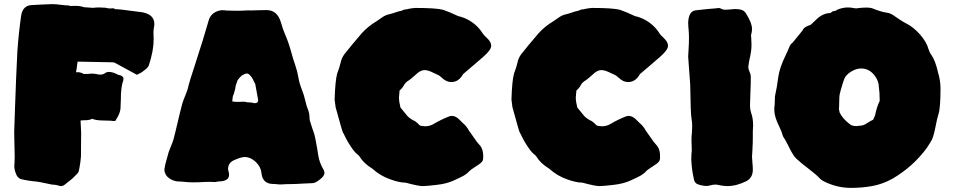

<svg xmlns="http://www.w3.org/2000/svg" viewBox="-20 -873 4629 931"><path d="M259.8 25.9C258.8 24.9 256.8 24.4 254.4 24.4C251.5 24.4 248 23.9 244.6 22.9C241.2 22.5 236.8 22 231.9 22C219.2 19.5 200.2 15.6 175.3 10.3C175.3 10.3 156.2 7.3 156.2 7.3C128.4 4.9 103 1 80.6 -4.9C69.8 -8.8 62 -17.6 57.1 -31.2C51.8 -44.9 49.3 -57.1 49.3 -68.4C49.3 -72.8 49.8 -77.1 50.3 -81.5C50.8 -88.9 51.3 -98.6 51.3 -111.8C50.8 -120.1 49.8 -160.6 48.8 -232.4C48.8 -239.3 50.3 -282.2 53.2 -361.3C56.2 -447.8 59.6 -534.2 64 -620.6C67.9 -679.7 74.2 -738.3 82.5 -796.9C87.9 -831.5 106.4 -848.6 137.7 -848.6C145 -848.6 161.1 -849.6 185.1 -851.1C209 -852.5 225.1 -853 233.9 -853C244.1 -853 257.8 -852.1 275.4 -849.6C291 -847.7 302.7 -846.7 310.5 -846.7C314 -846.7 317.4 -845.7 320.8 -843.8C329.6 -844.2 338.4 -844.7 347.2 -844.7C357.9 -844.7 368.7 -843.3 378.9 -840.8C383.3 -838.4 388.7 -837.4 396 -837.4C402.8 -837.4 414.6 -836.4 430.7 -835C440.9 -836.4 451.7 -836.9 461.9 -836.9C461.9 -836.9 492.7 -835.4 492.7 -835.4C499.5 -833 506.8 -832 514.6 -832C518.6 -832 521.5 -832 523.9 -832.5C526.4 -833 527.8 -833 527.8 -833C531.2 -833 534.7 -831.5 538.1 -828.6C552.2 -828.6 584 -825.2 632.3 -818.4C638.7 -817.9 645 -816.9 651.4 -815.9C702.6 -811.5 728.5 -792 728.5 -756.8C728.5 -751 727.5 -744.6 726.1 -737.8C724.6 -729.5 724.1 -721.2 724.1 -712.9C724.1 -708 724.1 -703.1 724.6 -697.8C725.1 -692.4 725.1 -687 725.1 -681.6C725.1 -645.5 717.3 -603.5 701.7 -556.2C699.2 -548.8 691.9 -541 679.2 -531.7C670.9 -524.4 662.6 -519 654.3 -515.6C654.3 -515.6 644 -510.3 644 -510.3C644 -510.3 540 -566.9 540 -566.9C539.6 -566.9 538.6 -567.4 538.6 -567.4C535.6 -568.8 532.7 -570.3 529.3 -570.8C529.3 -570.8 356.4 -574.2 356.4 -574.2C356.4 -574.2 355 -565.4 355 -565.4C353 -549.3 351.1 -535.2 348.6 -522.5C348.6 -522.5 358.4 -522.9 358.4 -522.9C366.7 -522.9 376 -520 386.7 -514.2C400.9 -514.2 413.1 -514.6 423.3 -516.1C433.6 -516.1 441.9 -515.1 448.2 -513.7C454.6 -512.2 460.4 -511.2 466.8 -511.2C476.1 -511.2 484.9 -514.2 492.7 -520.5C496.6 -522.9 501.5 -524.4 507.8 -524.4C521 -524.4 536.1 -519.5 553.2 -510.3C568.8 -507.8 577.1 -502 578.6 -493.7C578.6 -489.3 578.6 -485.8 578.1 -484.4C569.8 -463.4 565.9 -430.2 565.9 -385.7C565.4 -371.6 564.9 -357.4 564 -343.3C561.5 -327.6 555.2 -312.5 545.4 -297.4C545.4 -297.4 540 -287.6 540 -287.6C539.6 -286.6 536.6 -286.1 531.7 -286.1C527.3 -286.1 522.9 -286.6 519 -287.6C497.1 -288.1 480.5 -288.6 470.2 -289.1C454.1 -289.6 439.5 -292 426.8 -296.9C418.5 -292.5 407.2 -290 392.6 -290C385.7 -290 378.4 -289.6 370.6 -288.6C370.6 -288.6 373.5 -230 373.5 -230C373 -222.7 373 -205.1 373 -177.2C373 -149.4 373 -128.4 372.6 -114.3C371.1 -95.7 368.7 -77.1 365.2 -59.1C364.3 -54.2 363.3 -49.3 362.3 -44.4C361.3 -39.1 358.9 -35.2 355.5 -31.7C352.1 -28.3 348.1 -24.4 344.2 -20.5C333 -8.3 320.3 2.4 306.6 12.2C304.2 13.7 301.8 15.6 299.3 18.1C291 25.4 283.7 29.3 276.9 29.3C272 29.3 266.1 28.3 259.8 25.9Z M1324.2 20.5C1317.4 19.5 1310.1 19 1302.2 19C1269 18.1 1251 0 1247.6 -35.2C1245.6 -54.2 1236.8 -71.8 1220.7 -87.4C1204.6 -102.5 1187.5 -110.8 1168.9 -111.8C1155.8 -111.8 1138.2 -106.9 1115.7 -96.7C1095.7 -87.9 1085.9 -73.7 1085.9 -53.7C1085.9 -51.3 1086.4 -48.8 1086.9 -46.4C1089.4 -38.6 1090.8 -31.7 1090.8 -25.9C1090.8 -7.8 1079.1 2.4 1055.2 5.9C1044.9 5.9 1033.7 7.3 1022.5 9.8C1014.2 9.3 1005.9 8.8 997.6 8.8C984.4 8.8 967.3 9.3 945.8 10.7C945.8 10.7 914.1 11.2 914.1 11.2C902.8 11.2 895 10.7 890.6 10.3C866.7 7.8 851.1 6.8 844.7 6.8C834.5 6.8 823.7 3.9 812.5 -1.5C794.4 -9.8 783.2 -22.5 778.3 -39.6C777.8 -43 777.3 -45.9 777.3 -49.3C777.3 -53.7 777.8 -58.6 779.3 -63C779.3 -68.4 785.6 -92.8 797.9 -135.7C801.3 -145 804.7 -154.3 808.6 -163.1C813.5 -174.3 817.9 -185.5 821.3 -197.3C828.6 -225.1 835.4 -253.4 841.8 -281.2C848.6 -311 856 -340.3 863.8 -370.1C867.7 -383.3 872.6 -396 877.9 -408.2C886.2 -428.2 891.6 -444.3 894 -457.5C896.5 -468.8 907.2 -503.9 926.8 -563C954.6 -648.4 976.1 -717.8 990.7 -770C998 -799.8 1018.6 -817.9 1053.2 -823.7C1059.1 -823.7 1068.4 -823.2 1081.5 -821.8C1081.5 -821.8 1126.5 -820.8 1126.5 -820.8C1126.5 -820.8 1155.3 -821.3 1155.3 -821.3C1161.6 -821.3 1167.5 -821.8 1172.9 -822.3C1178.2 -822.8 1182.1 -822.8 1185.5 -822.8C1185.5 -822.8 1195.3 -822.3 1195.3 -822.3C1199.7 -822.3 1210 -822.8 1227.1 -823.2C1244.1 -823.7 1258.8 -824.2 1271.5 -824.2C1307.6 -824.2 1331.5 -803.7 1342.8 -762.2C1348.1 -742.2 1355.5 -722.2 1363.8 -702.6C1374.5 -678.7 1384.3 -649.4 1393.6 -615.2C1398.9 -595.2 1405.3 -575.2 1412.1 -555.7C1418.5 -537.6 1422.9 -519 1426.3 -500.5C1429.7 -479 1435.5 -459 1442.9 -440.9C1450.2 -422.4 1456.1 -404.3 1460 -386.2C1463.9 -368.2 1469.2 -350.6 1476.1 -334C1478.5 -326.7 1480 -318.8 1480.5 -310.5C1480.5 -302.2 1481 -294.4 1482.4 -288.1C1486.3 -274.9 1490.7 -261.7 1495.1 -248.5C1502.4 -229.5 1506.8 -214.8 1508.3 -204.6C1508.8 -200.7 1509.8 -195.8 1511.2 -189.9C1516.1 -165 1520 -141.6 1523.4 -118.7C1526.9 -95.7 1535.6 -72.3 1550.3 -47.4C1552.2 -43 1553.2 -39.1 1553.2 -34.7C1553.2 -23.4 1544.4 -11.7 1527.3 0C1514.6 10.3 1503.9 15.1 1494.6 15.1C1488.3 15.1 1473.1 15.6 1449.7 17.1C1426.3 18.6 1408.2 19.5 1395.5 19.5C1384.8 19.5 1376 19.5 1369.6 20C1357.4 21 1346.7 21.5 1337.9 21.5C1333.5 21.5 1329.1 21 1324.2 20.5ZM1231.9 -387.7C1231.9 -390.1 1231.4 -391.6 1231 -392.6C1231 -392.6 1217.8 -465.3 1217.8 -465.3C1217.8 -465.3 1210 -480.5 1210 -480.5C1204.6 -493.7 1196.8 -504.4 1187.5 -512.7C1184.1 -515.1 1180.7 -516.6 1177.7 -516.6C1171.9 -516.6 1163.1 -513.2 1151.9 -506.3C1149.4 -503.9 1147.5 -501.5 1145 -499.5C1144.5 -499 1143.6 -498 1143.1 -497.1C1142.6 -496.1 1141.6 -495.1 1140.1 -494.6C1132.8 -485.8 1129.4 -479.5 1129.4 -476.1C1129.4 -476.1 1122.6 -457 1122.6 -457C1122.6 -450.2 1119.6 -436.5 1113.3 -416C1109.9 -412.6 1107.4 -400.9 1106.4 -380.9C1116.7 -379.4 1126.5 -378.9 1136.2 -378.9C1136.2 -378.9 1159.2 -379.9 1159.2 -379.9C1167.5 -379.9 1173.8 -378.9 1178.2 -377C1189 -377 1199.2 -376 1209 -374C1210.4 -373 1211.9 -372.6 1214.4 -372.6C1226.1 -372.6 1231.9 -377.4 1231.9 -387.7Z M1946.8 12.7C1926.8 12.7 1901.4 7.3 1871.1 -3.9C1840.3 -14.6 1811.5 -31.7 1784.7 -55.7C1756.8 -72.8 1736.8 -91.8 1723.6 -113.8C1720.2 -118.7 1715.8 -123 1710.4 -126.5C1700.2 -134.8 1686 -153.3 1668 -183.1C1662.1 -193.4 1656.7 -203.1 1651.9 -213.4C1647 -223.6 1644 -229.5 1642.6 -231C1641.1 -232.4 1629.4 -272.9 1607.4 -353C1604.5 -372.6 1603 -384.8 1602.5 -390.1C1604.5 -449.7 1608.4 -491.7 1614.7 -515.6C1623 -537.6 1628.9 -555.7 1631.8 -569.8C1634.8 -584 1640.6 -597.2 1649.4 -609.4C1668.5 -634.3 1696.8 -668 1733.4 -710.9C1754.4 -734.4 1778.8 -753.9 1805.7 -770C1814.9 -776.4 1824.2 -782.7 1833.5 -789.1C1843.8 -796.4 1854.5 -800.8 1864.7 -803.2C1873 -804.7 1888.7 -809.6 1911.6 -817.4C1920.9 -818.8 1929.7 -821.3 1938.5 -825.7C1940.9 -826.7 1942.9 -827.1 1945.3 -827.1C1947.8 -827.1 1953.6 -828.1 1963.9 -830.6C1974.1 -832.5 1983.9 -834 1994.1 -834.5C2060.5 -834.5 2105 -831.5 2127.9 -825.7C2149.4 -818.4 2173.8 -808.1 2201.7 -794.9C2217.8 -791.5 2233.4 -785.6 2247.6 -778.3C2277.8 -762.2 2302.2 -740.2 2320.3 -711.4C2325.2 -704.1 2331.1 -697.8 2338.4 -691.4C2354 -677.2 2361.8 -664.1 2361.8 -651.4C2361.8 -638.2 2350.1 -621.1 2326.2 -600.1C2302.2 -579.1 2269 -550.3 2225.6 -513.7C2211.4 -487.8 2192.4 -475.1 2168.5 -475.1C2152.3 -475.1 2137.2 -481.9 2123 -495.6C2115.7 -502.9 2107.9 -508.3 2099.6 -511.7C2093.3 -514.2 2087.4 -517.1 2081.5 -520C2064.5 -528.8 2050.3 -533.2 2038.1 -533.2C2024.9 -533.2 2010.3 -525.4 1995.1 -510.3C1989.3 -505.9 1984.9 -502 1981.4 -498.5C1975.6 -493.2 1969.2 -487.8 1962.4 -483.4C1951.2 -476.6 1942.9 -468.8 1938.5 -459.5C1933.6 -450.2 1926.8 -441.9 1917.5 -434.1C1915.5 -416 1914.6 -404.8 1914.6 -400.4C1914.6 -386.7 1917 -370.6 1921.9 -351.6C1933.1 -337.4 1943.4 -324.7 1952.1 -314.5C1959.5 -305.2 1969.7 -297.4 1982.9 -290C1991.2 -287.6 2002 -279.3 2014.6 -265.6C2021 -262.2 2030.3 -260.7 2041.5 -260.7C2056.2 -260.7 2069.8 -264.2 2082 -271.5C2105.5 -285.6 2129.9 -297.4 2155.3 -307.6C2160.6 -310.1 2166 -311 2171.4 -311C2184.6 -311 2197.8 -303.7 2210.9 -289.6C2210.9 -289.6 2222.7 -277.8 2222.7 -277.8C2236.3 -266.6 2246.6 -253.9 2253.9 -239.7C2253.9 -239.7 2292.5 -185.1 2292.5 -185.1C2298.3 -178.7 2304.2 -171.9 2309.6 -165C2318.8 -152.8 2323.2 -135.7 2323.2 -114.3C2323.2 -108.4 2322.8 -103 2321.8 -97.7C2320.3 -92.3 2317.4 -87.9 2312.5 -84C2307.6 -79.6 2302.2 -75.7 2296.9 -72.3C2291 -68.8 2285.6 -65.4 2281.2 -62C2278.3 -59.6 2275.4 -57.6 2272 -55.7C2266.6 -52.2 2261.7 -48.8 2257.3 -44.4C2248.5 -34.7 2239.3 -27.3 2230 -22C2220.7 -16.6 2204.1 -8.8 2180.7 2C2157.2 12.7 2129.4 20 2097.7 23.4C2065.4 27.3 2042.5 29.3 2028.8 29.3C2015.6 29.3 1988.3 23.9 1946.8 12.7Z M2804.2 12.7C2784.2 12.7 2758.8 7.3 2728.5 -3.9C2697.8 -14.6 2668.9 -31.7 2642.1 -55.7C2614.3 -72.8 2594.2 -91.8 2581.1 -113.8C2577.6 -118.7 2573.2 -123 2567.9 -126.5C2557.6 -134.8 2543.5 -153.3 2525.4 -183.1C2519.5 -193.4 2514.2 -203.1 2509.3 -213.4C2504.4 -223.6 2501.5 -229.5 2500 -231C2498.5 -232.4 2486.8 -272.9 2464.8 -353C2461.9 -372.6 2460.4 -384.8 2460 -390.1C2461.9 -449.7 2465.8 -491.7 2472.2 -515.6C2480.5 -537.6 2486.3 -555.7 2489.3 -569.8C2492.2 -584 2498 -597.2 2506.8 -609.4C2525.9 -634.3 2554.2 -668 2590.8 -710.9C2611.8 -734.4 2636.2 -753.9 2663.1 -770C2672.4 -776.4 2681.6 -782.7 2690.9 -789.1C2701.2 -796.4 2711.9 -800.8 2722.2 -803.2C2730.5 -804.7 2746.1 -809.6 2769 -817.4C2778.3 -818.8 2787.1 -821.3 2795.9 -825.7C2798.3 -826.7 2800.3 -827.1 2802.7 -827.1C2805.2 -827.1 2811 -828.1 2821.3 -830.6C2831.5 -832.5 2841.3 -834 2851.6 -834.5C2918 -834.5 2962.4 -831.5 2985.4 -825.7C3006.8 -818.4 3031.2 -808.1 3059.1 -794.9C3075.2 -791.5 3090.8 -785.6 3105 -778.3C3135.3 -762.2 3159.7 -740.2 3177.7 -711.4C3182.6 -704.1 3188.5 -697.8 3195.8 -691.4C3211.4 -677.2 3219.2 -664.1 3219.2 -651.4C3219.2 -638.2 3207.5 -621.1 3183.6 -600.1C3159.7 -579.1 3126.5 -550.3 3083 -513.7C3068.8 -487.8 3049.8 -475.1 3025.9 -475.1C3009.8 -475.1 2994.6 -481.9 2980.5 -495.6C2973.1 -502.9 2965.3 -508.3 2957 -511.7C2950.7 -514.2 2944.8 -517.1 2939 -520C2921.9 -528.8 2907.7 -533.2 2895.5 -533.2C2882.3 -533.2 2867.7 -525.4 2852.5 -510.3C2846.7 -505.9 2842.3 -502 2838.9 -498.5C2833 -493.2 2826.7 -487.8 2819.8 -483.4C2808.6 -476.6 2800.3 -468.8 2795.9 -459.5C2791 -450.2 2784.2 -441.9 2774.9 -434.1C2772.9 -416 2772 -404.8 2772 -400.4C2772 -386.7 2774.4 -370.6 2779.3 -351.6C2790.5 -337.4 2800.8 -324.7 2809.6 -314.5C2816.9 -305.2 2827.1 -297.4 2840.3 -290C2848.6 -287.6 2859.4 -279.3 2872.1 -265.6C2878.4 -262.2 2887.7 -260.7 2898.9 -260.7C2913.6 -260.7 2927.2 -264.2 2939.5 -271.5C2962.9 -285.6 2987.3 -297.4 3012.7 -307.6C3018.1 -310.1 3023.4 -311 3028.8 -311C3042 -311 3055.2 -303.7 3068.4 -289.6C3068.4 -289.6 3080.1 -277.8 3080.1 -277.8C3093.8 -266.6 3104 -253.9 3111.3 -239.7C3111.3 -239.7 3149.9 -185.1 3149.9 -185.1C3155.8 -178.7 3161.6 -171.9 3167 -165C3176.3 -152.8 3180.7 -135.7 3180.7 -114.3C3180.7 -108.4 3180.2 -103 3179.2 -97.7C3177.7 -92.3 3174.8 -87.9 3169.9 -84C3165 -79.6 3159.7 -75.7 3154.3 -72.3C3148.4 -68.8 3143.1 -65.4 3138.7 -62C3135.7 -59.6 3132.8 -57.6 3129.4 -55.7C3124 -52.2 3119.1 -48.8 3114.7 -44.4C3106 -34.7 3096.7 -27.3 3087.4 -22C3078.1 -16.6 3061.5 -8.8 3038.1 2C3014.6 12.7 2986.8 20 2955.1 23.4C2922.9 27.3 2899.9 29.3 2886.2 29.3C2873 29.3 2845.7 23.9 2804.2 12.7Z M3463.4 23.9C3459 22.5 3454.1 22 3448.7 22C3441.4 22 3433.1 23.4 3423.3 25.9C3417 27.8 3411.1 28.8 3404.8 28.8C3404.8 28.8 3397 28.3 3397 28.3C3397 28.3 3384.8 26.4 3384.8 26.4C3376 24.9 3367.7 22.5 3360.4 19C3353 15.6 3347.7 8.8 3345.2 -1.5C3345.2 -1.5 3343.8 -8.3 3343.8 -8.3C3336.9 -39.1 3333 -70.3 3332 -101.6C3332 -115.7 3333 -130.4 3334.5 -144.5C3334.5 -144.5 3333 -191.9 3333 -191.9C3333 -204.6 3333.5 -217.3 3335 -230.5C3335.9 -240.2 3336.4 -250 3336.4 -260.3C3336.4 -273.4 3335.4 -286.6 3333 -299.3C3330.1 -314 3328.1 -369.1 3326.7 -464.4C3326.7 -464.4 3316.9 -597.7 3316.9 -597.7C3317.4 -609.9 3317.9 -621.6 3318.8 -633.3C3320.3 -652.3 3320.8 -670.9 3320.8 -689.9C3320.8 -702.1 3320.3 -713.9 3319.3 -726.1C3317.9 -737.8 3317.4 -749.5 3316.9 -761.7C3317.9 -799.3 3329.6 -819.3 3352.5 -822.8C3396.5 -828.1 3429.2 -831.1 3451.2 -832.5C3456.1 -833.5 3460.9 -834 3465.8 -834C3469.2 -834 3471.7 -833.5 3474.1 -832C3481.9 -827.6 3489.7 -825.7 3497.1 -825.7C3504.9 -825.7 3512.7 -826.2 3520 -827.1C3530.3 -828.6 3539.6 -829.1 3546.9 -829.1C3555.2 -829.1 3564.5 -828.1 3574.2 -825.7C3585.4 -822.8 3594.2 -814.9 3600.6 -802.2C3617.7 -774.4 3626.5 -751 3626.5 -732.4C3626.5 -723.1 3625 -713.9 3622.1 -704.6C3622.1 -704.6 3621.6 -698.7 3621.6 -698.7C3621.6 -696.3 3622.1 -694.3 3622.6 -691.9C3623 -689.5 3623 -686.5 3623 -684.1C3623 -678.7 3623 -673.3 3623.5 -668.9C3624 -664.1 3624 -659.7 3624 -655.3C3624 -635.3 3621.1 -614.3 3615.7 -591.3C3612.3 -577.1 3609.9 -562.5 3608.4 -548.3C3608.4 -541 3610.4 -533.2 3614.3 -525.9C3617.7 -518.1 3620.1 -510.3 3620.6 -502.9C3620.6 -476.6 3620.1 -450.2 3618.7 -423.8C3617.2 -389.2 3616.7 -368.2 3616.7 -360.8C3616.7 -349.6 3618.2 -338.4 3621.6 -327.6C3628.4 -310.1 3631.8 -289.1 3631.8 -265.1C3631.8 -255.4 3631.3 -245.6 3630.4 -235.8C3630.4 -235.8 3630.4 -204.6 3630.4 -204.6C3630.4 -188 3629.9 -172.4 3628.9 -157.7C3628.9 -157.7 3628.9 -153.8 3628.9 -153.8C3627.4 -130.9 3626.5 -117.2 3626.5 -112.3C3627 -103 3627.4 -93.8 3628.4 -84.5C3629.9 -72.3 3630.4 -60.1 3630.4 -47.9C3629.9 -23.9 3620.1 -6.8 3601.1 4.4C3568.4 21 3537.1 29.3 3506.3 29.3C3492.2 29.3 3478 27.3 3463.4 23.9Z M3970.2 3.9C3962.9 -0.5 3956.1 -5.9 3949.7 -13.2C3943.4 -20.5 3927.7 -33.7 3902.8 -53.2C3880.4 -69.8 3858.9 -87.4 3838.4 -106.4C3828.1 -117.2 3815.4 -139.2 3799.3 -172.9C3788.6 -192.9 3782.7 -203.6 3781.2 -204.6C3779.8 -205.6 3778.3 -209 3775.9 -214.8C3772.5 -228 3766.6 -243.2 3758.3 -259.8C3742.2 -292 3734.4 -318.8 3734.4 -340.8C3734.4 -348.1 3734.9 -356 3736.3 -364.3C3736.3 -364.3 3737.8 -406.2 3737.8 -406.2C3744.6 -437 3750 -468.3 3753.9 -500C3757.8 -528.8 3769.5 -563.5 3789.1 -604C3795.4 -617.2 3801.3 -629.9 3806.6 -643.1C3810.1 -653.3 3815.4 -661.1 3822.8 -665.5C3822.8 -665.5 3870.1 -723.6 3870.1 -723.6C3874.5 -732.4 3879.9 -738.8 3887.2 -742.7C3894.5 -746.6 3902.3 -750 3910.6 -752.4C3922.4 -762.7 3931.2 -771.5 3937.5 -777.8C3959 -798.8 3981.9 -809.6 4006.3 -809.6C4006.3 -809.6 4019 -818.8 4019 -818.8C4027.8 -818.8 4034.7 -821.3 4039.1 -825.7C4056.6 -833 4074.2 -836.9 4091.8 -836.9C4102.5 -836.9 4113.3 -835.4 4124.5 -833C4124.5 -833 4132.8 -832.5 4132.8 -832.5C4136.7 -832.5 4140.6 -833 4145 -834C4150.4 -835 4163.1 -835.9 4182.6 -836.4C4193.4 -836.4 4203.6 -835 4212.9 -831.5C4236.8 -821.3 4261.7 -814 4287.6 -810.1C4298.8 -807.1 4310.1 -801.3 4321.3 -792.5C4325.7 -789.1 4330.6 -786.1 4335 -783.2C4339.4 -780.3 4343.8 -777.3 4347.7 -774.9C4355.5 -769.5 4363.3 -765.1 4371.6 -760.7C4395.5 -749.5 4418.5 -731 4440.9 -706.1C4462.9 -680.7 4476.6 -657.2 4481.9 -635.7C4484.9 -625.5 4489.7 -615.2 4496.6 -606C4508.8 -589.4 4519.5 -561 4528.8 -520.5C4536.6 -494.6 4540.5 -469.2 4540.5 -444.3C4540.5 -380.9 4537.1 -339.4 4530.8 -320.3C4526.9 -309.1 4521.5 -286.6 4515.1 -252.9C4508.3 -219.2 4501.5 -198.2 4495.1 -189C4491.7 -184.1 4488.8 -179.2 4486.3 -174.8C4482.9 -168.9 4479.5 -163.1 4475.6 -157.7C4431.2 -96.7 4375.5 -46.4 4309.1 -7.3C4275.9 11.2 4242.2 23.4 4208.5 29.3C4174.8 35.2 4140.6 38.1 4106.4 38.1C4059.1 38.1 4013.7 26.9 3970.2 3.9ZM4152.3 -263.7C4162.6 -264.2 4172.9 -268.1 4183.6 -275.4C4194.3 -282.7 4204.6 -288.1 4213.9 -292.5C4213.9 -292.5 4223.1 -313.5 4223.1 -313.5C4229 -341.8 4236.3 -365.2 4245.6 -383.8C4245.6 -413.6 4244.1 -435.1 4241.7 -449.2C4241.7 -469.2 4234.9 -488.3 4221.7 -505.9C4204.1 -529.3 4182.1 -541 4155.3 -541C4139.2 -541 4123 -535.6 4106.4 -525.4C4089.4 -514.6 4078.6 -502.9 4073.7 -490.2C4069.3 -479 4064.5 -462.9 4058.1 -440.9C4052.7 -423.8 4049.8 -409.7 4049.8 -397.5C4049.8 -385.3 4049.3 -371.6 4048.8 -356.9C4048.3 -350.6 4047.9 -345.2 4047.9 -341.3C4049.8 -338.4 4050.8 -334 4050.8 -328.6C4060.5 -307.6 4078.1 -287.6 4103.5 -268.6C4109.9 -264.2 4120.1 -261.7 4133.8 -261.7C4133.8 -261.7 4152.3 -263.7 4152.3 -263.7Z"/></svg>

Font: Kaph
Style: Regular
Weight: 400
Designer: GGBotNet
Foundry: f0n7.com